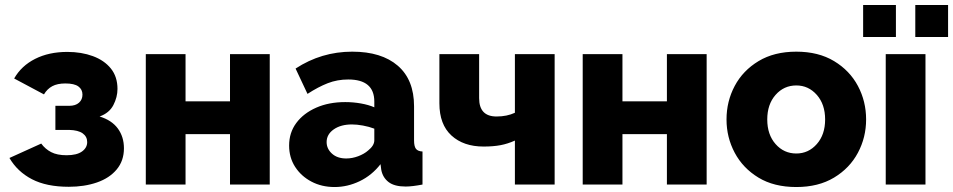

<svg xmlns="http://www.w3.org/2000/svg" viewBox="-20 -743 3837 773"><path d="M257 9Q167 9 108.5 -21.5Q50 -52 18 -107L146 -165Q162 -143 186 -130.5Q210 -118 248 -118Q289 -118 310 -133Q331 -148 331 -171Q331 -193 313 -206Q295 -219 258 -220H203V-317H259Q284 -317 298 -329.5Q312 -342 312 -362Q312 -383 295.5 -395Q279 -407 243 -407Q211 -407 190.5 -396Q170 -385 157 -363L37 -427Q66 -478 121.5 -506Q177 -534 251 -534Q308 -534 354 -517Q400 -500 426.5 -467Q453 -434 453 -385Q453 -352 436.5 -320Q420 -288 381 -274Q430 -259 454.5 -225.5Q479 -192 479 -146Q479 -96 450 -61Q421 -26 370.5 -8.5Q320 9 257 9Z M567 0V-525H727V-335H906V-525H1066V0H906V-203H727V0Z M1144 -157Q1144 -209 1173 -248Q1202 -287 1253 -309.5Q1304 -332 1370 -332Q1402 -332 1433 -326.5Q1464 -321 1487 -311V-334Q1487 -423 1382 -423Q1338 -423 1299.5 -408Q1261 -393 1218 -365L1170 -467Q1274 -535 1398 -535Q1516 -535 1581.5 -478.5Q1647 -422 1647 -315V-178Q1647 -154 1654.5 -144Q1662 -134 1681 -133V0Q1660 4 1643 6Q1626 8 1613 8Q1568 8 1544.5 -10Q1521 -28 1515 -59L1512 -82Q1477 -37 1428 -13.5Q1379 10 1327 10Q1275 10 1233.5 -12Q1192 -34 1168 -71.5Q1144 -109 1144 -157ZM1462 -137Q1487 -157 1487 -178V-225Q1466 -233 1441.5 -237.5Q1417 -242 1397 -242Q1352 -242 1323.5 -222Q1295 -202 1295 -171Q1295 -144 1316.5 -124.5Q1338 -105 1374 -105Q1398 -105 1422 -114Q1446 -123 1462 -137Z M2053 0V-177Q2024 -164 1995 -158.5Q1966 -153 1927 -153Q1846 -153 1797.5 -197.5Q1749 -242 1749 -327V-525H1909V-348Q1909 -274 1979 -274Q2021 -274 2053 -289V-525H2213V0Z M2326 0V-525H2486V-335H2665V-525H2825V0H2665V-203H2486V0Z M3186 10Q3096 10 3033.5 -28Q2971 -66 2938 -128Q2905 -190 2905 -262Q2905 -335 2938 -397Q2971 -459 3034 -497Q3097 -535 3186 -535Q3275 -535 3338 -497Q3401 -459 3434 -397Q3467 -335 3467 -262Q3467 -190 3434 -128Q3401 -66 3338 -28Q3275 10 3186 10ZM3069 -262Q3069 -201 3102.5 -163Q3136 -125 3186 -125Q3235 -125 3268.5 -163Q3302 -201 3302 -262Q3302 -323 3268.5 -361Q3235 -399 3186 -399Q3136 -399 3102.5 -361Q3069 -323 3069 -262Z M3546 0V-525H3706V0ZM3455 -594V-723H3587V-594ZM3665 -594V-723H3797V-594Z"/></svg>

Font: Raleway ExtraBold
Style: Regular
Weight: 800
Designer: Matt McInerney, Pablo Impallari, Rodrigo Fuenzalida
Foundry: Matt McInerney, Pablo Impallari, Rodrigo Fuenzalida
Version: Version 4.026